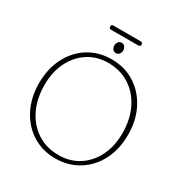

<svg xmlns="http://www.w3.org/2000/svg" viewBox="-207 -1054 1157 1221"><g transform="rotate(30 372.0 -443.5)"><path d="M370.5 -711.5Q466.5 -711.5 540.8 -664.5Q615 -617.5 657.2 -535.2Q699.5 -453 699.5 -347.5Q699.5 -240.5 657.5 -159Q615.5 -77.5 541 -31.5Q466.5 14.5 370 14.5Q300 14.5 240.5 -12.5Q181 -39.5 137 -88.2Q93 -137 68.8 -203.2Q44.5 -269.5 44.5 -348Q44.5 -455 86.2 -537Q128 -619 201.5 -665.2Q275 -711.5 370.5 -711.5ZM663.5 -337Q663.5 -439 625.5 -516.5Q587.5 -594 519.8 -637.5Q452 -681 363 -681Q280 -681 216.2 -639.5Q152.5 -598 116.5 -525.2Q80.5 -452.5 80.5 -358.5Q80.5 -256 118.2 -178.8Q156 -101.5 223.5 -58Q291 -14.5 380 -14.5Q463.5 -14.5 527.5 -55.8Q591.5 -97 627.5 -169.8Q663.5 -242.5 663.5 -337ZM372 -758Q357.5 -758 348.5 -769.5Q339.5 -781 339.5 -796.5Q339.5 -812 348.5 -823.2Q357.5 -834.5 372 -834.5Q386.5 -834.5 395.5 -823.2Q404.5 -812 404.5 -796.5Q404.5 -780.5 395.5 -769.2Q386.5 -758 372 -758ZM256.5 -887.5Q256.5 -902.5 272 -902.5H471Q487 -902.5 487 -887.5Q487 -872 471 -872H272Q256.5 -872 256.5 -887.5Z"/></g></svg>

Font: Fraunces 72pt S100 Thin
Style: Regular
Weight: 100
Version: Version 1.000; ttfautohint (v1.8.3)